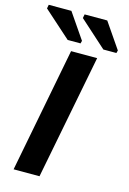

<svg xmlns="http://www.w3.org/2000/svg" viewBox="-165 -960 689 1024"><g transform="rotate(15 179.5 -448.0)"><path d="M18 0 151 -688H295L161 0ZM315 -741 166 -875 170 -896H295L391 -756L387 -741ZM118 -741 -32 -875 -28 -896H97L193 -756L189 -741Z"/></g></svg>

Font: Libra Sans Modern
Style: Bold Italic
Weight: 700
Italic angle: -12°
Foundry: Stefan Peev, Context Ltd
Version: Version 1.000